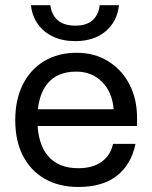

<svg xmlns="http://www.w3.org/2000/svg" viewBox="-20 -718 593 748"><path d="M443.4 -697.7H368.5Q363.6 -659.4 340.1 -638.7Q316.6 -618.1 273.2 -618.1Q230 -618.1 205.6 -638.7Q181.2 -659.4 176 -697.7H100.6Q105 -655.7 127.4 -624.2Q149.8 -592.7 186.9 -575.3Q224.1 -557.8 273.2 -557.8Q346.2 -557.8 391.6 -596.2Q436.9 -634.6 443.4 -697.7ZM39.4 -249.8Q39.4 -169.4 69.4 -111.1Q99.4 -52.9 154.6 -21.3Q209.9 10.4 285.2 10.4Q380.4 10.4 436.1 -33.8Q491.9 -78 507.7 -157.6H420.3Q411.3 -114.1 376.8 -88.4Q342.3 -62.7 284.7 -62.7Q207.1 -62.7 166.4 -111.2Q125.6 -159.7 125.6 -253Q125.6 -344.1 164.2 -391.6Q202.9 -439 277.1 -439Q337.6 -439 377.4 -399.3Q417.1 -359.5 422.8 -292.4H118.4V-227.1H514V-257.3Q514 -332.9 483.9 -390.2Q453.7 -447.5 400.6 -479.9Q347.5 -512.4 278.9 -512.4Q206.5 -512.4 152.6 -480.2Q98.6 -448 69 -388.9Q39.4 -329.9 39.4 -249.8Z"/></svg>

Font: Overused Grotesk Light
Style: Regular
Weight: 300
Designer: RandomMaerks
Version: Version 0.005